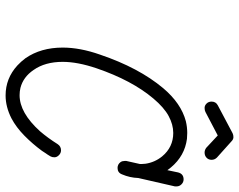

<svg xmlns="http://www.w3.org/2000/svg" viewBox="-104 -725 854 686"><g transform="rotate(90 323.0 -382.0)"><path d="M380 -689Q374 -686 365.5 -686Q357 -686 350 -693Q343 -700 343 -711Q343 -726 356 -733L456 -786Q462 -789 470 -789Q478 -789 485 -782L543 -730Q551 -722 551 -711Q551 -700 543.5 -693Q536 -686 525 -686Q516 -686 508 -692L464 -733ZM621 -611Q631 -611 638.5 -603.5Q646 -596 646 -586Q646 -583 646 -580L616 -449Q615 -419 603 -391Q597 -375 580 -375Q567 -375 559 -386Q555 -392 555 -401Q555 -404 555 -406L566 -455Q566 -456 566 -461Q566 -466 565 -475Q560 -508 539 -534Q506 -574 455 -574Q425 -574 394.5 -557.5Q364 -541 332 -503Q267 -426 224 -300Q201 -232 201 -179Q201 -116 230 -75Q255 -38 294 -28Q307 -25 320 -25Q383 -25 449 -98Q473 -126 495 -161Q503 -173 517 -173Q527 -173 534.5 -165.5Q542 -158 542 -149.5Q542 -141 538.5 -135Q535 -129 532 -124.5Q529 -120 525.5 -115Q522 -110 519 -105Q494 -71 464.5 -42Q435 -13 403 4Q362 25 321 25Q260 25 214 -17Q200 -30 188 -46Q150 -101 150 -179Q150 -241 175 -312Q222 -451 295 -538Q349 -602 413 -619Q434 -624 455 -624Q465 -624 476 -623Q537 -615 578 -566Q583 -560 588 -553L596 -591Q601 -611 621 -611Z"/></g></svg>

Font: TT2020Base
Style: Italic
Weight: 400
Italic angle: -15°
Version: Version 0.2.000